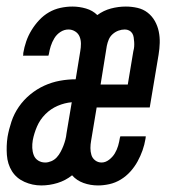

<svg xmlns="http://www.w3.org/2000/svg" viewBox="-24 -558 544 586"><path d="M102 8Q75 8 50.5 -3Q26 -14 12.5 -35.5Q-1 -57 -3 -85Q-5 -113 -1 -140Q3 -163 11 -187Q19 -211 33.5 -232Q48 -253 68 -269.5Q88 -286 111 -296.5Q134 -307 158.5 -311.5Q183 -316 207 -316L221 -402Q223 -413 223 -424.5Q223 -436 219 -446Q215 -456 205.5 -462Q196 -468 185 -468Q172 -468 160.5 -460.5Q149 -453 142 -441.5Q135 -430 131 -417.5Q127 -405 125 -392Q124 -391 124 -390Q124 -389 124 -388H46Q47 -390 47 -392Q47 -394 47 -396Q50 -414 56 -431.5Q62 -449 72 -465.5Q82 -482 95.5 -496.5Q109 -511 125.5 -520.5Q142 -530 160.5 -534Q179 -538 197 -538Q218 -538 238.5 -532Q259 -526 273 -512Q292 -526 314.5 -532Q337 -538 360 -538Q378 -538 395.5 -534Q413 -530 426.5 -519.5Q440 -509 448.5 -494Q457 -479 460.5 -462Q464 -445 463.5 -427Q463 -409 460 -391L433 -230H271L254 -128Q252 -117 252 -106Q252 -95 255 -85Q258 -75 266.5 -68.5Q275 -62 286 -62Q298 -62 309 -70.5Q320 -79 326.5 -90Q333 -101 336.5 -113Q340 -125 342 -138Q343 -139 343 -140Q343 -141 343 -142H421Q421 -140 420.5 -138Q420 -136 420 -134Q417 -116 411 -99Q405 -82 396 -65.5Q387 -49 374 -34.5Q361 -20 344.5 -10Q328 0 310 4Q292 8 275 8Q252 8 231 0.5Q210 -7 196 -23Q176 -7 151.5 0.5Q127 8 102 8ZM366 -300 383 -402Q385 -409 385.5 -416Q386 -423 385.5 -430Q385 -437 384 -444Q383 -451 379.5 -456.5Q376 -462 370 -465Q364 -468 357 -468Q347 -468 337.5 -464.5Q328 -461 320 -454Q312 -447 308 -437.5Q304 -428 302 -418L283 -300ZM114 -62Q123 -62 132.5 -66Q142 -70 149 -77.5Q156 -85 161 -94.5Q166 -104 169.5 -113Q173 -122 175.5 -131.5Q178 -141 179 -151L195 -246Q173 -244 152 -235Q131 -226 114.5 -209.5Q98 -193 89 -172Q80 -151 76 -130Q74 -118 74.5 -106.5Q75 -95 79 -84.5Q83 -74 92.5 -68Q102 -62 114 -62Z"/></svg>

Font: Iosevka Slab Oblique
Style: Regular
Weight: 400
Italic angle: -9°
Monospace: yes
Designer: Belleve Invis
Foundry: Belleve Invis
Version: Version 11.1.1; ttfautohint (v1.8.3)